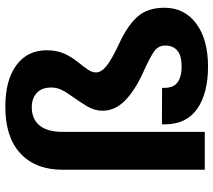

<svg xmlns="http://www.w3.org/2000/svg" viewBox="-60 -729 801 721"><g transform="rotate(-90 340.5 -368.5)"><path d="M205.8 -533.2Q205.8 -591.6 230 -620.6Q254.2 -649.7 298.1 -649.7Q331.3 -649.7 351.8 -631.2Q372.3 -612.8 372.3 -577.1Q372.3 -558.3 365.7 -542.6Q359.1 -526.9 346.9 -509.8Q319.8 -471.4 302.5 -443Q285.2 -414.6 285.2 -383.8Q285.2 -336.9 323.5 -299.4Q361.8 -262 428.2 -231.9Q483.6 -207 506.8 -191Q530 -175 530 -148.4Q530 -118.7 510.6 -102.8Q491.2 -86.9 451.2 -86.9Q412.8 -86.9 392 -102.1Q371.1 -117.2 371.1 -151.6V-160.4L234.1 -160.9V-150.4Q234.1 -68.8 292.5 -28.3Q350.8 12.2 451.2 12.2Q553 12.2 612.4 -32.1Q671.9 -76.4 671.9 -151.4Q671.9 -215.1 638.3 -252.7Q604.7 -290.3 539.6 -320.3Q475.3 -350.6 452.1 -369.9Q429 -389.2 429 -408.7Q429 -423.3 439.8 -439.2Q450.7 -455.1 465.6 -473.4Q488 -501 500.1 -528.9Q512.2 -556.9 512.2 -593.3Q512.2 -666.5 455.9 -707.8Q399.7 -749 300 -749Q185.3 -749 124.4 -691.9Q63.5 -634.8 63.5 -533.2V0H205.8Z"/></g></svg>

Font: Roboto Flex
Style: Regular
Weight: 400
Designer: Berlow after Robertson
Foundry: Google
Version: Version 3.200;gftools[0.9.32]